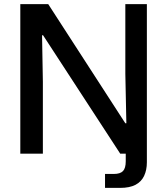

<svg xmlns="http://www.w3.org/2000/svg" viewBox="-20 -749 815 936"><path d="M79 0V-729H215L591 -148H596L591 -389V-729H696V0H566L190 -577H185L189 -350V0ZM492 167V99H535Q566 99 579.5 85Q593 71 593 37V-8H696V42Q696 80 682.5 108.5Q669 137 640.5 152Q612 167 565 167Z"/></svg>

Font: Mona Sans ExtraLight Medium
Style: Regular
Weight: 500
Version: Version 2.000